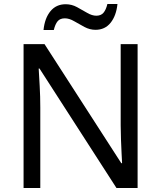

<svg xmlns="http://www.w3.org/2000/svg" viewBox="-20 -933 800 953"><path d="M663 0H558L176 -593H172Q174 -558 177 -506Q180 -454 180 -399V0H97V-714H201L582 -123H586Q585 -139 583.5 -171Q582 -203 580.5 -241Q579 -279 579 -311V-714H663ZM196 -784Q202 -843 230.5 -877.5Q259 -912 306 -912Q336 -912 362.5 -897.5Q389 -883 413 -869Q437 -855 458 -855Q481 -855 493.5 -869.5Q506 -884 513 -913H563Q557 -855 529 -820Q501 -785 454 -785Q426 -785 399.5 -799Q373 -813 348.5 -827.5Q324 -842 302 -842Q278 -842 266 -827.5Q254 -813 247 -784Z"/></svg>

Font: Noto IKEA Latin
Style: Regular
Weight: 400
Designer: Monotype Design Team
Foundry: Monotype Imaging Inc.
Version: Version 1.0